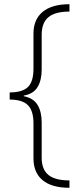

<svg xmlns="http://www.w3.org/2000/svg" viewBox="-20 -734 386 912"><path d="M310 158Q226 158 182.5 122Q139 86 139 18V-148Q139 -208 112.5 -234.5Q86 -261 26 -261V-295Q86 -295 112.5 -320.5Q139 -346 139 -408V-574Q139 -642 183 -678Q227 -714 310 -714V-679Q242 -679 210 -652.5Q178 -626 178 -568V-404Q178 -353 158.5 -320.5Q139 -288 93 -280V-277Q139 -268 158.5 -235.5Q178 -203 178 -152V15Q178 71 210 97Q242 123 310 123Z"/></svg>

Font: Noto Sans Gujarati ExtraLight
Style: Regular
Weight: 200
Designer: Jelle Bosma - Monotype Design Team, Universal Thirst
Foundry: Monotype Imaging Inc.
Version: Version 2.106; ttfautohint (v1.8.4.7-5d5b)